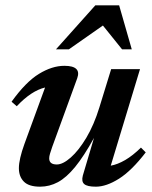

<svg xmlns="http://www.w3.org/2000/svg" viewBox="-20 -690 572 722"><path d="M291.5 -30 333.5 -171.5Q295.5 -102.5 262.5 -62.2Q229.5 -22 197.8 -5Q166 12 131 12Q88.5 12 69.8 -7Q51 -26 51 -57.5Q51 -91 72 -149L149.5 -361Q97.5 -348.5 43 -290.5L23.5 -307.5Q77 -382 126.5 -412.2Q176 -442.5 222 -442.5Q287 -442.5 270.5 -396L176.5 -138Q171 -122 168 -112Q165 -102 165 -94.5Q165 -71.5 193.5 -71.5Q216.5 -71.5 246.2 -97.8Q276 -124 304.8 -172.2Q333.5 -220.5 353.5 -285.5L398 -430H506.5L396.5 -67Q422 -71.5 450.8 -88.2Q479.5 -105 510 -135L528 -117Q475.5 -48.5 427.8 -18.2Q380 12 340.5 12Q308 12 296.8 2.2Q285.5 -7.5 291.5 -30ZM190.5 -504.5 338.5 -670H428L475.5 -504.5H439L367 -594L239 -504.5Z"/></svg>

Font: Newsreader Text SemiBold
Style: Italic
Weight: 600
Italic angle: -17°
Designer: Hugues Gentile
Foundry: Production Type
Version: Version 1.001